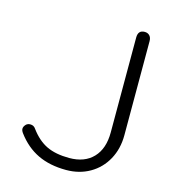

<svg xmlns="http://www.w3.org/2000/svg" viewBox="-107 -799 812 899"><g transform="rotate(15 298.5 -350.0)"><path d="M56 -104Q48 -115 48 -124Q48 -135 59 -146Q67 -153 79 -153Q96 -153 105 -139Q141 -90 185 -69Q229 -48 295 -48Q369 -48 410.5 -91.5Q452 -135 452 -214V-674Q452 -710 484 -710Q499 -710 508 -700.5Q517 -691 517 -674V-218Q517 -152 488.5 -100Q460 -48 409.5 -19Q359 10 295 10Q216 10 157.5 -18Q99 -46 56 -104Z"/></g></svg>

Font: Kodchasan Light
Style: Regular
Weight: 300
Version: Version 1.000; ttfautohint (v1.6)